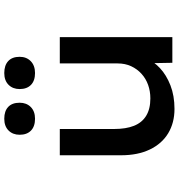

<svg xmlns="http://www.w3.org/2000/svg" viewBox="11 -838 837 899"><g transform="rotate(-90 429.5 -388.5)"><path d="M369 10Q304 10 255 -19.5Q206 -49 179 -105.5Q152 -162 152 -240V-527H275V-273Q275 -217 290 -179.5Q305 -142 337 -122.5Q369 -103 418 -103Q452 -103 481.5 -113.5Q511 -124 533.5 -144.5Q556 -165 569 -193Q582 -221 582 -256V-527H705V0H585L583 -110L605 -122Q592 -88 560 -58Q528 -28 479.5 -9Q431 10 369 10ZM537 -643Q501 -643 481.5 -662Q462 -681 462 -715Q462 -747 482 -767Q502 -787 537 -787Q573 -787 593 -768.5Q613 -750 613 -715Q613 -683 592.5 -663Q572 -643 537 -643ZM323 -643Q287 -643 267.5 -662Q248 -681 248 -715Q248 -747 268 -767Q288 -787 323 -787Q359 -787 378.5 -768.5Q398 -750 398 -715Q398 -683 378 -663Q358 -643 323 -643Z"/></g></svg>

Font: Lexend Mega Medium
Style: Regular
Weight: 500
Version: Version 1.007